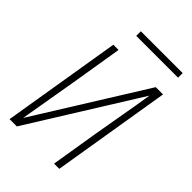

<svg xmlns="http://www.w3.org/2000/svg" viewBox="-260 -1012 1120 1120"><g transform="rotate(45 300.0 -452.0)"><path d="M39 0 160 -735H203L155 -441Q139 -346 122.5 -251Q106 -156 90 -61L510 -735H570L449 0H406L454 -294Q470 -389 487 -484Q504 -579 519 -674L99 0ZM218 -866V-904H563V-866Z"/></g></svg>

Font: Iosevka XLt Ex Obl
Style: Regular
Weight: 200
Width: 7
Italic angle: -9°
Monospace: yes
Designer: Belleve Invis
Foundry: Belleve Invis
Version: Version 32.5.0; ttfautohint (v1.8.4)